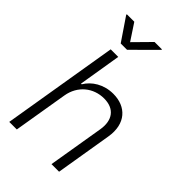

<svg xmlns="http://www.w3.org/2000/svg" viewBox="-275 -1038 1135 1135"><g transform="rotate(45 292.0 -470.5)"><path d="M142 -941.4H79.9L79.2 -936.4L176.1 -793.7H229L372.5 -936.4L373.6 -941.4H311.4L209.9 -838.4ZM158 -340.9C173.7 -436.1 248.6 -494.7 336.6 -494.7C422.9 -494.7 464.1 -438.9 449.2 -349.4L391 0H454.5L513.1 -353.3C534.4 -480.1 462.7 -552.6 356.2 -552.6C276.6 -552.6 214.5 -512.4 183.6 -459.9H177.9L221.9 -727.3H158.7L38 0H101.2Z"/></g></svg>

Font: TID UI Light
Style: Italic
Weight: 300
Italic angle: -9.39999°
Designer: The TID Project Authors
Foundry: Bakken & Bæck
Version: Version 1.001;hotconv 1.0.109;makeotfexe 2.5.65596